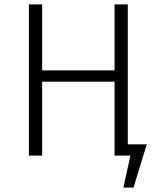

<svg xmlns="http://www.w3.org/2000/svg" viewBox="-20 -705 715 870"><path d="M645 -51 585 145H539L571 0H499V-335H171V0H111V-685H171V-386H499V-685H559V-51Z"/></svg>

Font: Fira Sans Light
Style: Regular
Weight: 300
Designer: bBox Type GmbH & Carrois Corporate GbR & Edenspiekermann AG
Foundry: bBox Type GmbH & Carrois Corporate GbR & Edenspiekermann AG
Version: Version 4.301